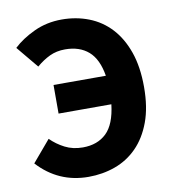

<svg xmlns="http://www.w3.org/2000/svg" viewBox="-77 -733 737 813"><g transform="rotate(-10 291.0 -326.0)"><path d="M239 12Q110 12 22 -84L100 -176Q126 -150 160 -132.5Q194 -115 237 -115Q300 -115 338.5 -152Q377 -189 387 -274H160V-397H385Q373 -470 334.5 -503.5Q296 -537 234 -537Q197 -537 167.5 -523Q138 -509 110 -485L32 -579Q68 -613 122.5 -638.5Q177 -664 242 -664Q304 -664 358 -643Q412 -622 451.5 -579.5Q491 -537 513.5 -473Q536 -409 536 -322Q536 -235 512.5 -172Q489 -109 448.5 -68Q408 -27 354 -7.5Q300 12 239 12Z"/></g></svg>

Font: Giro Regular
Style: Bold
Weight: 700
Designer: Paul D. Hunt
Foundry: Adobe Systems Incorporated
Version: Version 1.000;PS 1.0;hotconv 1.0.88;makeotf.lib2.5.647800